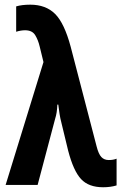

<svg xmlns="http://www.w3.org/2000/svg" viewBox="-20 -787 520 817"><path d="M3.9 0 165 -522.9 148.9 -588.9Q142.6 -616.2 129.9 -637.2Q117.2 -658.2 86.9 -658.2Q68.8 -658.2 48.8 -651.9V-759.8Q73.2 -767.1 108.9 -767.1Q174.8 -767.1 214.4 -727.8Q253.9 -688.5 280.8 -587.9L391.1 -164.1Q399.4 -131.3 411.4 -118.7Q423.3 -106 442.9 -106Q462.4 -106 476.1 -111.8V2Q450.2 9.8 418.9 9.8Q357.4 9.8 325 -24.9Q292.5 -59.6 270 -146L241.2 -265.1Q236.3 -283.2 233.4 -302.5Q230.5 -321.8 228 -341.8H224.1Q222.7 -306.2 214.8 -282.2L140.1 0Z"/></svg>

Font: Open Sans Condensed
Style: Bold
Weight: 700
Width: 3
Designer: Monotype Design Team
Foundry: Monotype Imaging Inc.
Version: Version 3.003; ttfautohint (v1.8.4)